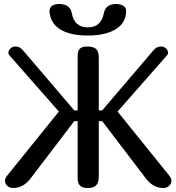

<svg xmlns="http://www.w3.org/2000/svg" viewBox="-20 -942 884 962"><path d="M500 -875Q509 -922 562 -922Q582 -922 597 -913.5Q612 -905 612 -888Q612 -828 560.5 -796Q509 -764 420 -764Q331 -764 281.5 -795Q232 -826 228 -885Q228 -922 278 -922Q331 -922 340 -875Q353 -805 420 -805Q487 -805 500 -875ZM369 -659Q369 -687 380 -698Q391 -709 418 -709Q447 -709 461 -697Q475 -685 475 -650V-389H492L748 -689Q764 -709 787 -709Q802 -709 812 -699Q822 -689 822 -677Q822 -670 817 -665L569 -383L825 -66Q839 -50 839 -37Q839 -22 827.5 -11Q816 0 798 0Q747 0 710 -49L492 -335H475V-60Q475 -26 461.5 -13Q448 0 420 0Q393 0 381 -12Q369 -24 369 -50V-335H352L134 -49Q97 0 46 0Q28 0 16.5 -11Q5 -22 5 -37Q5 -50 19 -66L275 -383L27 -665Q22 -670 22 -677Q22 -689 32 -699Q42 -709 57 -709Q80 -709 96 -689L352 -389H369Z"/></svg>

Font: Marmelad
Style: Regular
Weight: 400
Designer: Manvel Shmavonyan
Foundry: Cyreal
Version: Version 1.001;PS 001.001;hotconv 1.0.88;makeotf.lib2.5.64775